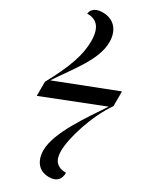

<svg xmlns="http://www.w3.org/2000/svg" viewBox="-253 -826 920 1132"><g transform="rotate(30 207.0 -260.0)"><path d="M297 240C347 240 372 214 372 168C310 167 282 135 282 71C282 -19 337 -197 418 -313V-413L19 -258C105 -388 209 -508 209 -627C209 -706 166 -760 87 -760C28 -760 13 -727 11 -708C69 -708 113 -680 113 -577C113 -490 82 -391 -4 -235V-139L395 -296C317 -178 190 -3 190 119C190 176 217 240 297 240Z"/></g></svg>

Font: Noto Serif Display Medium
Style: Regular
Weight: 500
Designer: Monotype Design Team
Foundry: Monotype Imaging Inc.
Version: Version 2.009